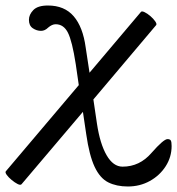

<svg xmlns="http://www.w3.org/2000/svg" viewBox="-63 -447 643 697"><path d="M15 222Q11 226 1 221Q-9 216 -20.5 206.5Q-32 197 -38.5 188Q-45 179 -42 175L223 -138L212 -214Q199 -298 183.5 -328.5Q168 -359 139 -359Q126 -359 112 -347Q100 -335 86 -335Q70 -335 56 -344.5Q42 -354 42 -375Q42 -394 58 -410.5Q74 -427 111 -427Q171 -427 204.5 -388Q238 -349 248 -275L262 -183L448 -403Q451 -408 461.5 -403Q472 -398 483 -388.5Q494 -379 500.5 -369.5Q507 -360 504 -356L276 -86L289 2Q300 75 324 116.5Q348 158 382 158Q444 158 487 108Q531 58 545 58Q554 58 557 63Q560 68 560 83Q560 123 538.5 156.5Q517 190 481 210Q445 230 401 230Q360 230 330 215Q300 200 280.5 158.5Q261 117 250 40L238 -41Z"/></svg>

Font: Junicode
Style: Italic
Weight: 400
Italic angle: -11°
Designer: Peter S. Baker
Version: Version 2.100; ttfautohint (v1.8.4)